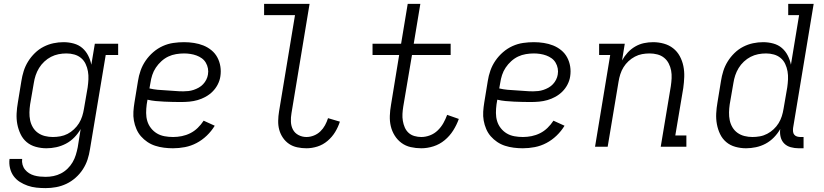

<svg xmlns="http://www.w3.org/2000/svg" viewBox="-20 -755 4240 988"><path d="M215 213Q191 213 167.5 210.5Q144 208 122.5 200.5Q101 193 82 181Q63 169 50 151Q37 133 31.5 110Q26 87 29 63H94Q92 78 96 92.5Q100 107 109 118Q118 129 130 136.5Q142 144 156 148Q170 152 185 153.5Q200 155 215 155Q235 155 255 151Q275 147 293.5 137.5Q312 128 327.5 113Q343 98 353.5 80Q364 62 370 42.5Q376 23 380 3L395 -91Q382 -68 362.5 -48Q343 -28 319 -15.5Q295 -3 269.5 2.5Q244 8 219 8Q191 8 164 0.5Q137 -7 117 -24Q97 -41 85.5 -65.5Q74 -90 69 -116.5Q64 -143 65.5 -171.5Q67 -200 72 -228L90 -338Q94 -364 102 -389.5Q110 -415 124.5 -438.5Q139 -462 159.5 -482Q180 -502 204.5 -514.5Q229 -527 255 -532.5Q281 -538 307 -538Q334 -538 359.5 -531Q385 -524 403.5 -508Q422 -492 433.5 -469.5Q445 -447 450 -422L468 -530H588V-472H524L443 13Q439 40 430.5 66Q422 92 406.5 116Q391 140 369 159.5Q347 179 321.5 191Q296 203 269 208Q242 213 215 213ZM252 -50Q271 -50 290.5 -53.5Q310 -57 327.5 -66Q345 -75 360.5 -89.5Q376 -104 386.5 -121Q397 -138 403 -157Q409 -176 412 -195L431 -305Q434 -326 435 -347Q436 -368 432.5 -388Q429 -408 420.5 -426Q412 -444 397 -456.5Q382 -469 362.5 -474.5Q343 -480 322 -480Q301 -480 281 -476Q261 -472 242.5 -462.5Q224 -453 208 -438Q192 -423 181 -405Q170 -387 163.5 -367.5Q157 -348 154 -328L135 -218Q132 -198 131.5 -177Q131 -156 135 -136.5Q139 -117 149 -100Q159 -83 175 -71.5Q191 -60 211 -55Q231 -50 252 -50Z M870 8Q847 8 823.5 5Q800 2 778.5 -5Q757 -12 738.5 -24.5Q720 -37 705.5 -53.5Q691 -70 682 -91Q673 -112 669 -134.5Q665 -157 666.5 -180.5Q668 -204 672 -228L690 -338Q694 -365 703.5 -392Q713 -419 729.5 -443Q746 -467 768.5 -486.5Q791 -506 817.5 -518Q844 -530 872 -534Q900 -538 927 -538Q953 -538 978.5 -534Q1004 -530 1026.5 -521Q1049 -512 1068 -496.5Q1087 -481 1098.5 -459.5Q1110 -438 1114 -413Q1118 -388 1114 -362Q1111 -341 1100.5 -320.5Q1090 -300 1074 -284Q1058 -268 1038 -257Q1018 -246 997 -240Q976 -234 954.5 -232Q933 -230 912 -230Q890 -230 868.5 -230.5Q847 -231 825 -232Q803 -233 781.5 -235Q760 -237 739 -242L735 -218Q732 -196 732 -174Q732 -152 738 -132Q744 -112 757 -95.5Q770 -79 787.5 -68.5Q805 -58 826.5 -54Q848 -50 871 -50Q893 -50 915.5 -54.5Q938 -59 959 -69.5Q980 -80 997.5 -97Q1015 -114 1028 -134L1085 -108Q1068 -80 1044 -57Q1020 -34 991.5 -19Q963 -4 932 2Q901 8 870 8ZM923 -285Q936 -285 949.5 -286.5Q963 -288 976.5 -292.5Q990 -297 1002.5 -304Q1015 -311 1025 -321.5Q1035 -332 1041.5 -345Q1048 -358 1050 -371Q1053 -387 1050 -403Q1047 -419 1039 -432.5Q1031 -446 1018.5 -455Q1006 -464 991 -469.5Q976 -475 959.5 -477.5Q943 -480 927 -480Q907 -480 886 -476.5Q865 -473 846 -464Q827 -455 810.5 -440Q794 -425 782 -407Q770 -389 763.5 -369Q757 -349 754 -328L749 -300Q770 -295 791.5 -293Q813 -291 835 -290Q857 -289 879 -287Q901 -285 923 -285Z M1557 8Q1533 8 1509.5 3Q1486 -2 1467.5 -14.5Q1449 -27 1436 -46Q1423 -65 1417 -87Q1411 -109 1411.5 -133.5Q1412 -158 1416 -182L1498 -677H1339V-735H1573L1480 -173Q1476 -151 1477 -128.5Q1478 -106 1487.5 -88Q1497 -70 1516 -60Q1535 -50 1557 -50Q1576 -50 1595 -57.5Q1614 -65 1628.5 -79Q1643 -93 1652.5 -110.5Q1662 -128 1668 -147L1729 -129Q1720 -101 1704.5 -75.5Q1689 -50 1665.5 -30Q1642 -10 1613.5 -1Q1585 8 1557 8Z M2148 8Q2120 8 2093.5 2Q2067 -4 2046 -19.5Q2025 -35 2011 -57.5Q1997 -80 1991 -105.5Q1985 -131 1986 -159Q1987 -187 1992 -215L2034 -472H1897V-530H2044L2078 -735H2143L2109 -530H2299V-472H2100L2055 -206Q2052 -187 2051 -169Q2050 -151 2053 -133Q2056 -115 2063 -99Q2070 -83 2082.5 -71.5Q2095 -60 2112.5 -55Q2130 -50 2148 -50Q2170 -50 2192.5 -58.5Q2215 -67 2232.5 -84Q2250 -101 2261.5 -121.5Q2273 -142 2281 -164L2341 -143Q2330 -112 2312 -83.5Q2294 -55 2268 -33.5Q2242 -12 2210.5 -2Q2179 8 2148 8Z M2670 8Q2647 8 2623.5 5Q2600 2 2578.5 -5Q2557 -12 2538.5 -24.5Q2520 -37 2505.5 -53.5Q2491 -70 2482 -91Q2473 -112 2469 -134.5Q2465 -157 2466.5 -180.5Q2468 -204 2472 -228L2490 -338Q2494 -365 2503.5 -392Q2513 -419 2529.5 -443Q2546 -467 2568.5 -486.5Q2591 -506 2617.5 -518Q2644 -530 2672 -534Q2700 -538 2727 -538Q2753 -538 2778.5 -534Q2804 -530 2826.5 -521Q2849 -512 2868 -496.5Q2887 -481 2898.5 -459.5Q2910 -438 2914 -413Q2918 -388 2914 -362Q2911 -341 2900.5 -320.5Q2890 -300 2874 -284Q2858 -268 2838 -257Q2818 -246 2797 -240Q2776 -234 2754.5 -232Q2733 -230 2712 -230Q2690 -230 2668.5 -230.5Q2647 -231 2625 -232Q2603 -233 2581.5 -235Q2560 -237 2539 -242L2535 -218Q2532 -196 2532 -174Q2532 -152 2538 -132Q2544 -112 2557 -95.5Q2570 -79 2587.5 -68.5Q2605 -58 2626.5 -54Q2648 -50 2671 -50Q2693 -50 2715.5 -54.5Q2738 -59 2759 -69.5Q2780 -80 2797.5 -97Q2815 -114 2828 -134L2885 -108Q2868 -80 2844 -57Q2820 -34 2791.5 -19Q2763 -4 2732 2Q2701 8 2670 8ZM2723 -285Q2736 -285 2749.5 -286.5Q2763 -288 2776.5 -292.5Q2790 -297 2802.5 -304Q2815 -311 2825 -321.5Q2835 -332 2841.5 -345Q2848 -358 2850 -371Q2853 -387 2850 -403Q2847 -419 2839 -432.5Q2831 -446 2818.5 -455Q2806 -464 2791 -469.5Q2776 -475 2759.5 -477.5Q2743 -480 2727 -480Q2707 -480 2686 -476.5Q2665 -473 2646 -464Q2627 -455 2610.5 -440Q2594 -425 2582 -407Q2570 -389 2563.5 -369Q2557 -349 2554 -328L2549 -300Q2570 -295 2591.5 -293Q2613 -291 2635 -290Q2657 -289 2679 -287Q2701 -285 2723 -285Z M3042 0 3120 -472H3063V-530H3195L3181 -444Q3193 -466 3210 -484.5Q3227 -503 3248.5 -515.5Q3270 -528 3293.5 -533Q3317 -538 3341 -538Q3369 -538 3396 -530.5Q3423 -523 3444 -506.5Q3465 -490 3478 -466Q3491 -442 3496.5 -415Q3502 -388 3501 -359.5Q3500 -331 3496 -302L3455 -58H3512V0H3380L3432 -312Q3435 -332 3436 -352.5Q3437 -373 3433.5 -392Q3430 -411 3421 -428.5Q3412 -446 3397 -458Q3382 -470 3362.5 -475Q3343 -480 3323 -480Q3323 -480 3323 -480Q3323 -480 3323 -480Q3303 -480 3284 -476.5Q3265 -473 3247 -463.5Q3229 -454 3214 -440Q3199 -426 3188.5 -409Q3178 -392 3172 -373Q3166 -354 3163 -335L3107 0Z M3819 8Q3791 8 3764 0.5Q3737 -7 3717 -24Q3697 -41 3685.5 -65Q3674 -89 3669 -116Q3664 -143 3665.5 -171.5Q3667 -200 3672 -228L3690 -338Q3694 -364 3702 -389.5Q3710 -415 3724.5 -438.5Q3739 -462 3759.5 -482Q3780 -502 3804.5 -514.5Q3829 -527 3855 -532.5Q3881 -538 3907 -538Q3934 -538 3959.5 -531Q3985 -524 4003.5 -508Q4022 -492 4033.5 -469.5Q4045 -447 4050 -422L4092 -677H4036V-735H4167L4061 -96Q4060 -86 4061 -77Q4062 -68 4067.5 -61.5Q4073 -55 4081.5 -52.5Q4090 -50 4099 -50H4115V8H4090Q4069 8 4049 2.5Q4029 -3 4015.5 -16.5Q4002 -30 3997 -50Q3992 -70 3995 -91Q3982 -68 3962.5 -48Q3943 -28 3919.5 -15.5Q3896 -3 3870 2.5Q3844 8 3819 8ZM3852 -50Q3852 -50 3852 -50Q3852 -50 3852 -50Q3871 -50 3890.5 -53.5Q3910 -57 3928 -66.5Q3946 -76 3961 -90Q3976 -104 3986.5 -121Q3997 -138 4003 -157Q4009 -176 4012 -195L4031 -305Q4034 -326 4035 -347Q4036 -368 4032.5 -388Q4029 -408 4020.5 -426Q4012 -444 3997 -456.5Q3982 -469 3962.5 -474.5Q3943 -480 3922 -480Q3901 -480 3881 -476Q3861 -472 3842.5 -462.5Q3824 -453 3808 -438Q3792 -423 3781 -405Q3770 -387 3763.5 -367.5Q3757 -348 3754 -328L3735 -218Q3732 -198 3731.5 -177Q3731 -156 3735 -136.5Q3739 -117 3749 -100Q3759 -83 3775 -71.5Q3791 -60 3811 -55Q3831 -50 3852 -50Z"/></svg>

Font: Iosevka Curly Slab LtEx
Style: Italic
Weight: 300
Width: 7
Italic angle: -9°
Monospace: yes
Designer: Belleve Invis
Foundry: Belleve Invis
Version: Version 11.1.0; ttfautohint (v1.8.3)